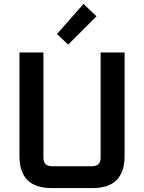

<svg xmlns="http://www.w3.org/2000/svg" viewBox="-20 -957 733 977"><path d="M79 -163V-690H201V-154Q201 -111 245 -111H448Q492 -111 492 -154V-690H614V-163Q614 0 451 0H242Q79 0 79 -163ZM270 -784 405 -937 471 -874 327 -730Z"/></svg>

Font: Oxanium SemiBold
Style: Regular
Weight: 600
Designer: Severin Meyer
Version: Version 2.000